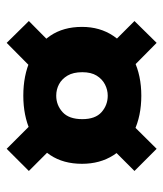

<svg xmlns="http://www.w3.org/2000/svg" viewBox="24 -674 500 589"><g transform="rotate(-90 274.5 -379.0)"><path d="M276 -558Q338 -558 385.5 -536.5Q433 -515 460 -475Q487 -435 487 -378Q487 -323 459.5 -282Q432 -241 384.5 -218.5Q337 -196 276 -196Q214 -196 166.5 -218.5Q119 -241 93 -282Q67 -323 67 -378Q67 -435 93.5 -475Q120 -515 167.5 -536.5Q215 -558 276 -558ZM276 -457Q247 -457 225.5 -437.5Q204 -418 204 -377Q204 -337 225.5 -318Q247 -299 276 -299Q294 -299 310.5 -307.5Q327 -316 337.5 -333Q348 -350 348 -377Q348 -405 337.5 -422.5Q327 -440 311 -448.5Q295 -457 276 -457ZM141 -445 45 -541 113 -609 220 -502ZM330 -502 438 -609 505 -541 396 -433ZM410 -312 505 -217 438 -149 337 -249ZM229 -266 113 -149 45 -217 145 -317Z"/></g></svg>

Font: Albert Sans Black
Style: Regular
Weight: 900
Designer: Andreas Rasmussen
Foundry: a.Foundry
Version: Version 1.025